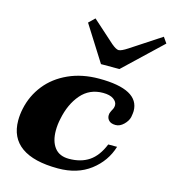

<svg xmlns="http://www.w3.org/2000/svg" viewBox="-114 -862 870 966"><g transform="rotate(15 320.5 -379.0)"><path d="M233 -738 264 -768 379 -665Q404 -644 417 -644Q431 -644 463 -665L620 -768L641 -738L446 -553H350ZM21 -172Q21 -203 28 -235Q43 -305 87 -360.5Q131 -416 201.5 -448Q272 -480 361 -480Q570 -480 570 -367Q570 -357 566 -335Q561 -314 541.5 -295Q522 -276 500 -276Q477 -276 465.5 -287Q454 -298 454 -314Q454 -321 455 -324Q457 -331 463 -343Q472 -357 472 -371Q472 -389 453 -402.5Q434 -416 398 -416Q328 -416 284 -365Q240 -314 224 -234Q217 -203 217 -172Q217 -116 242 -83.5Q267 -51 317 -51Q379 -51 421.5 -79.5Q464 -108 490 -172H536Q512 -93 444.5 -41.5Q377 10 276 10Q150 10 85.5 -36Q21 -82 21 -172Z"/></g></svg>

Font: Taviraj Black
Style: Italic
Weight: 900
Italic angle: -12°
Designer: Katatrad Team
Foundry: CadsonDemak
Version: Version 1.001